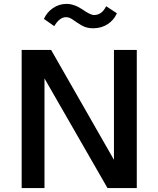

<svg xmlns="http://www.w3.org/2000/svg" viewBox="-20 -964 812 984"><path d="M242 -708 564 -145V-708H681V0H531L208 -562V0H91V-708ZM258 -830 205 -867Q220 -901 251.5 -922.5Q283 -944 321 -944Q360 -944 402 -916Q443 -887 462 -887Q502 -887 524 -932L579 -896Q564 -861 531.5 -840Q499 -819 457 -819Q424 -819 399 -833.5Q374 -848 355 -862Q336 -876 319 -876Q285 -876 258 -830Z"/></svg>

Font: Metropolitano Medium
Style: Regular
Weight: 500
Designer: Fonts by Alex Slobzheninov & Chris M. Simpson / Changes by Cristiano Sobral
Foundry: Fonts by Alex Slobzheninov & Chris M. Simpson / Changes by Cristiano Sobral
Version: Version 1.00;August 30, 2020;FontCreator 13.0.0.2681 64-bit